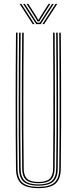

<svg xmlns="http://www.w3.org/2000/svg" viewBox="-20 -969 398 994"><path d="M178.8 5Q117.5 5 90.5 -18.2Q63.5 -41.5 62.8 -95Q61.8 -181.8 61.4 -269.2Q61 -356.8 61 -444.9Q61 -533 61.5 -621.8Q62 -710.5 62.8 -800H70.8Q70 -711.2 69.5 -623.5Q69 -535.8 68.9 -448.2Q68.8 -360.8 69.2 -272.8Q69.8 -184.8 70.8 -95Q71.5 -43.8 97.2 -22.6Q123 -1.5 178.8 -1.5Q234.8 -1.5 260.4 -22.6Q286 -43.8 286.8 -95Q288 -182 288.4 -269.5Q288.8 -357 288.6 -445.1Q288.5 -533.2 288 -622Q287.5 -710.8 286.8 -800H294.8Q295.8 -680.8 296.2 -564.1Q296.8 -447.5 296.5 -331Q296.2 -214.5 294.8 -95Q294 -41.5 267 -18.2Q240 5 178.8 5ZM178.8 -7.8Q127.8 -7.8 103.5 -27.4Q79.2 -47 78.8 -95.2Q77.8 -182.2 77.2 -269.8Q76.8 -357.2 76.9 -445.1Q77 -533 77.5 -621.8Q78 -710.5 78.8 -800H86.8Q86 -711 85.5 -623.2Q85 -535.5 84.9 -448.1Q84.8 -360.8 85.2 -272.8Q85.8 -184.8 86.8 -95.2Q87.2 -51.2 109.1 -32.8Q131 -14.2 178.8 -14.2Q226.5 -14.2 248.4 -32.8Q270.2 -51.2 270.8 -95.2Q272 -182.5 272.4 -270Q272.8 -357.5 272.6 -445.4Q272.5 -533.2 272 -621.9Q271.5 -710.5 270.8 -800H278.8Q279.5 -711 280 -623.2Q280.5 -535.5 280.6 -448.1Q280.8 -360.8 280.4 -272.8Q280 -184.8 278.8 -95.2Q278.2 -47 254 -27.4Q229.8 -7.8 178.8 -7.8ZM178.8 -20.5Q134.2 -20.5 114.8 -38Q95.2 -55.5 94.8 -95.5Q93.2 -212.2 93 -328.8Q92.8 -445.2 93.2 -562.9Q93.8 -680.5 94.8 -800H102.8Q102 -711.2 101.5 -622.9Q101 -534.5 100.9 -446.5Q100.8 -358.5 101.2 -270.8Q101.8 -183 102.8 -95.5Q103.2 -58.8 121 -42.9Q138.8 -27 178.8 -27Q219 -27 236.6 -42.9Q254.2 -58.8 254.8 -95.5Q256.2 -212.5 256.5 -329Q256.8 -445.5 256.2 -563Q255.8 -680.5 254.8 -800H262.8Q263.5 -711.2 264 -622.8Q264.5 -534.2 264.6 -446.2Q264.8 -358.2 264.4 -270.5Q264 -182.8 262.8 -95.5Q262.2 -55.5 242.8 -38Q223.2 -20.5 178.8 -20.5ZM81.5 -949H90.5L158.5 -844H149.5ZM99.5 -949H108.5L161.8 -866.5L172 -851.5H186L196 -866.5L249.5 -949H258.5L190.5 -844H167.5ZM117.5 -949H126.5L173.2 -875.8L176 -868H182L184.8 -875.8L231.5 -949H240.5L191 -871.2L184 -858.2H174L167.2 -871.2ZM267.5 -949H276.5L208.5 -844H199.5Z"/></svg>

Font: Big Shoulders Inline Text Thin
Style: Regular
Weight: 100
Designer: Patric King
Foundry: XO Type Co
Version: Version 2.002